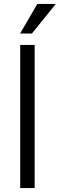

<svg xmlns="http://www.w3.org/2000/svg" viewBox="-20 -959 305 979"><path d="M83 -730V0H156.7V-730ZM82.5 -788.1H142.6L264.6 -939H170.4Z"/></svg>

Font: Faust Sans
Style: Regular
Weight: 400
Designer: Andreas Faust
Version: Version 1.003;Glyphs 3.1.2 (3151)